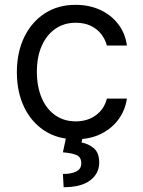

<svg xmlns="http://www.w3.org/2000/svg" viewBox="-20 -573 602 806"><path d="M297.9 11.7Q221.7 11.7 166.3 -24.7Q110.8 -61 80.8 -124.5Q50.8 -188 50.8 -269.5Q50.8 -353 81.5 -416.7Q112.3 -480.5 167.7 -516.6Q223.1 -552.7 296.9 -552.7Q354.5 -552.7 400.6 -531.5Q446.8 -510.3 476.3 -471.7Q505.9 -433.1 512.7 -381.8H428.7Q422.4 -406.7 405.8 -428.7Q389.2 -450.7 362.1 -464.1Q335 -477.5 297.9 -477.5Q249 -477.5 212.4 -452.1Q175.8 -426.8 155.3 -380.6Q134.8 -334.5 134.8 -272.5Q134.8 -209.5 154.8 -162.4Q174.8 -115.2 211.7 -89.4Q248.5 -63.5 297.9 -63.5Q347.2 -63.5 382.3 -89.1Q417.5 -114.7 428.7 -159.2H512.7Q505.9 -110.8 477.8 -72.3Q449.7 -33.7 404.1 -11Q358.4 11.7 297.9 11.7ZM258.8 -2.9H328.1L322.3 25.4Q350.1 29.8 373.3 48.8Q396.5 67.9 396.5 109.4Q396.5 155.3 358.6 184.1Q320.8 212.9 247.1 212.9L244.1 157.2Q277.3 157.7 299.3 147.2Q321.3 136.7 321.3 112.3Q321.3 87.9 303 78.9Q284.7 69.8 244.1 66.4Z"/></svg>

Font: Inter
Style: Regular
Weight: 400
Designer: Rasmus Andersson
Foundry: rsms
Version: Version 4.000;git-8c9346024